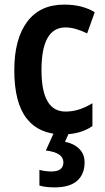

<svg xmlns="http://www.w3.org/2000/svg" viewBox="-20 -573 456 833"><path d="M253 10Q150 10 96 -58.5Q42 -127 42 -269Q42 -403 97.5 -478Q153 -553 258 -553Q299 -553 332 -544.5Q365 -536 391 -520L358 -428Q334 -440 310 -447Q286 -454 264 -454Q160 -454 160 -269Q160 -89 264 -89Q296 -89 324.5 -98.5Q353 -108 381 -125V-26Q329 10 253 10ZM347 131Q347 183 314.5 211.5Q282 240 217 240Q178 240 151 232V164Q176 171 203 171Q255 171 255 131Q255 89 179 80L215 0H281L262 42Q301 50 324 73Q347 96 347 131Z"/></svg>

Font: Noto Sans Condensed SemiBold
Style: Regular
Weight: 600
Width: 3
Designer: Monotype Design Team
Foundry: Monotype Imaging Inc.
Version: Version 2.013; ttfautohint (v1.8.4.7-5d5b)